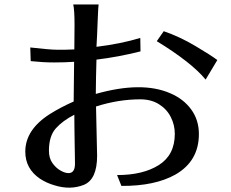

<svg xmlns="http://www.w3.org/2000/svg" viewBox="-20 -822 1040 864"><path d="M93.8 -139.6Q93.8 -238.3 204.1 -308.6Q253.9 -339.8 311.5 -365.2L313.5 -543.9Q272.5 -541 223.6 -541Q174.8 -541 118.2 -546.9L116.2 -608.4Q200.2 -598.6 237.3 -598.1Q274.4 -597.7 314.5 -599.6L315.4 -710Q315.4 -777.3 309.6 -801.8H423.8Q421.9 -786.1 420.9 -759.3Q419.9 -732.4 418.9 -713.9Q418 -695.3 417 -665.5Q416 -635.7 414.1 -611.3Q525.4 -625 611.3 -651.4L612.3 -590.8Q511.7 -565.4 414.1 -553.7Q413.1 -513.7 412.1 -474.1Q411.1 -434.6 411.1 -399.4Q618.2 -458 746.1 -402.3Q805.7 -377 840.3 -329.6Q875 -282.2 875 -218.8Q875 -97.7 770.5 -37.1Q677.7 15.6 526.4 14.6L506.8 -34.2Q624 -34.2 695.3 -79.6Q766.6 -125 766.6 -219.7Q766.6 -259.8 748.5 -295.4Q730.5 -331.1 695.3 -353Q660.2 -375 611.3 -375Q512.7 -375 412.1 -342.8L417 -121.1Q417 -14.6 357.4 9.8Q295.9 34.2 224.6 11.7Q190.4 2 160.2 -17.6Q93.8 -62.5 93.8 -139.6ZM200.2 -143.6Q200.2 -110.4 215.8 -88.4Q231.4 -66.4 252 -54.7Q272.5 -43 288.1 -43Q317.4 -43 317.4 -85Q317.4 -95.7 316.9 -122.6Q316.4 -149.4 315.9 -182.6Q315.4 -215.8 314.9 -249Q314.5 -282.2 314.5 -305.7Q262.7 -279.3 231.4 -244.6Q200.2 -210 200.2 -143.6ZM685.5 -636.7 716.8 -681.6Q788.1 -657.2 858.9 -615.2Q929.7 -573.2 958 -551.8L905.3 -463.9Q841.8 -541 685.5 -636.7Z"/></svg>

Font: GenEi LateGo v2
Style: Medium
Weight: 500
Designer: o_tamon (Modified)
Foundry: o_tamon / Adobe Systems Incorporated / FONT 910 / Philipp H. Poll
Version: Version 2.1;Original Version 1.004